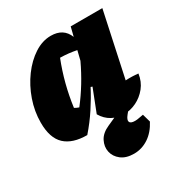

<svg xmlns="http://www.w3.org/2000/svg" viewBox="-170 -622 884 941"><g transform="rotate(-30 272.5 -151.5)"><path d="M164 7Q82 7 39.5 -32.5Q-3 -72 -3 -159Q-3 -223 18.5 -284.5Q40 -346 76.5 -395.5Q113 -445 158.5 -474.5Q204 -504 252 -504Q323 -504 347 -443L360 -495H539L461 -131Q497 -133 532 -129Q526 -86 501 -55Q476 -24 441.5 -7.5Q407 9 371 9Q337 9 306 -7.5Q275 -24 255 -58L305 -186L296 -189Q270 -139 237.5 -89.5Q205 -40 164 7ZM174 -141Q186 -134 198 -130Q233 -175 262.5 -223.5Q292 -272 317 -325L330 -378Q287 -387 238 -388Q191 -269 174 -141ZM318 201Q273 201 246 180Q219 159 212.5 128.5Q206 98 221.5 67.5Q237 37 278 19L387 -30H425L385 19Q368 40 372.5 52Q377 64 402 64Q413 64 425 61.5Q437 59 450 57L463 103Q438 151 400 176Q362 201 318 201Z"/></g></svg>

Font: Piazzolla Black
Style: Italic
Weight: 900
Italic angle: -11.3°
Designer: Juan Pablo del Peral
Foundry: Huerta Tipografica
Version: Version 1.330